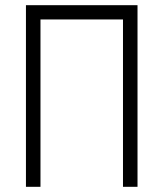

<svg xmlns="http://www.w3.org/2000/svg" viewBox="-20 -720 621 740"><path d="M510 0V-700H80V0H136V-645H454V0Z"/></svg>

Font: Advent Pro
Style: Regular
Weight: 400
Designer: Andreas Kalpakidis
Foundry: Andreas Kalpakidis
Version: Version 2.002 2008